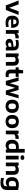

<svg xmlns="http://www.w3.org/2000/svg" viewBox="3551 -4399 1078 8220"><g transform="rotate(90 4090.0 -289.0)"><path d="M212 0 1 -546.5H168.5L316 -140L463.5 -546.5H620L408.5 0Z M967.5 10.5Q806 10.5 728.8 -57.5Q651.5 -125.5 651.5 -273Q651.5 -407.5 721 -481.5Q790.5 -555.5 918.5 -555.5Q1041 -555.5 1105 -481Q1169 -406.5 1169 -268V-228H810Q814 -162 853.8 -134.5Q893.5 -107 990.5 -107Q1024 -107 1061.8 -111.8Q1099.5 -116.5 1137 -124.5V-8.5Q1090.5 1.5 1048.8 6Q1007 10.5 967.5 10.5ZM916 -455.5Q865.5 -455.5 838.2 -424Q811 -392.5 809.5 -318H1021Q1019 -392 993 -423.8Q967 -455.5 916 -455.5Z M1268 0V-546.5H1398.5L1411 -478H1418.5Q1443.5 -516.5 1484.2 -535.2Q1525 -554 1573 -554Q1586 -554 1598.2 -552.8Q1610.5 -551.5 1621 -550V-407.5Q1607.5 -410 1592.5 -410.8Q1577.5 -411.5 1563.5 -411.5Q1527.5 -411.5 1489 -398.2Q1450.5 -385 1427.5 -358V0Z M1833 10Q1742 10 1693.2 -34Q1644.5 -78 1644.5 -148Q1644.5 -224 1700.8 -267Q1757 -310 1882 -319L1984.5 -327V-332.5Q1984.5 -392 1953.2 -414.5Q1922 -437 1848.5 -437Q1815 -437 1772.2 -431.2Q1729.5 -425.5 1690.5 -413.5V-530.5Q1733 -543 1783 -549.2Q1833 -555.5 1876 -555.5Q1967 -555.5 2025.5 -533.8Q2084 -512 2112 -460.8Q2140 -409.5 2140 -321V0H2008.5L1997.5 -53.5H1990Q1962.5 -21.5 1921.5 -5.8Q1880.5 10 1833 10ZM1802.5 -162Q1802.5 -132 1822.5 -115Q1842.5 -98 1883 -98Q1909 -98 1935.8 -106.8Q1962.5 -115.5 1984.5 -135V-239L1897 -232Q1846 -227.5 1824.2 -210Q1802.5 -192.5 1802.5 -162Z M2267 0V-546.5H2398L2408.5 -491.5H2416Q2484.5 -555.5 2589.5 -555.5Q2648.5 -555.5 2694 -532.8Q2739.5 -510 2765.2 -460.8Q2791 -411.5 2791 -331V0H2632V-322Q2632 -377 2608.2 -398.5Q2584.5 -420 2542.5 -420Q2512 -420 2480.2 -408Q2448.5 -396 2426.5 -371.5V0Z M3172.5 10Q3069 10 3014.2 -40Q2959.5 -90 2959.5 -196V-421H2864V-546.5H2959.5L2988 -740H3118.5V-546.5H3274.5V-421H3118.5V-223.5Q3118.5 -164.5 3142 -141.8Q3165.5 -119 3216.5 -119Q3241.5 -119 3278.5 -126V-2Q3255 3.5 3227 6.8Q3199 10 3172.5 10Z M3445.5 0 3288.5 -546.5H3441L3544 -163.5L3654 -546.5H3832L3939 -168.5L4044 -546.5H4190.5L4034.5 0H3856.5L3741 -401.5L3623.5 0Z M4531.5 10.5Q4403 10.5 4326.2 -60.8Q4249.5 -132 4249.5 -272.5Q4249.5 -413 4324.2 -484.2Q4399 -555.5 4531.5 -555.5Q4664.5 -555.5 4739.2 -484.2Q4814 -413 4814 -273Q4814 -133 4737 -61.2Q4660 10.5 4531.5 10.5ZM4531.5 -111.5Q4590 -111.5 4622.2 -147.5Q4654.5 -183.5 4654.5 -272Q4654.5 -362 4622 -397.8Q4589.5 -433.5 4531.5 -433.5Q4473.5 -433.5 4441.2 -398Q4409 -362.5 4409 -273.5Q4409 -183.5 4441.2 -147.5Q4473.5 -111.5 4531.5 -111.5Z M5184 10.5Q5055.5 10.5 4978.8 -60.8Q4902 -132 4902 -272.5Q4902 -413 4976.8 -484.2Q5051.5 -555.5 5184 -555.5Q5317 -555.5 5391.8 -484.2Q5466.5 -413 5466.5 -273Q5466.5 -133 5389.5 -61.2Q5312.5 10.5 5184 10.5ZM5184 -111.5Q5242.5 -111.5 5274.8 -147.5Q5307 -183.5 5307 -272Q5307 -362 5274.5 -397.8Q5242 -433.5 5184 -433.5Q5126 -433.5 5093.8 -398Q5061.5 -362.5 5061.5 -273.5Q5061.5 -183.5 5093.8 -147.5Q5126 -111.5 5184 -111.5Z M5572 0V-546.5H5702.5L5715 -478H5722.5Q5747.5 -516.5 5788.2 -535.2Q5829 -554 5877 -554Q5890 -554 5902.2 -552.8Q5914.5 -551.5 5925 -550V-407.5Q5911.5 -410 5896.5 -410.8Q5881.5 -411.5 5867.5 -411.5Q5831.5 -411.5 5793 -398.2Q5754.5 -385 5731.5 -358V0Z M6205 9.5Q6139 9.5 6084.2 -18.5Q6029.5 -46.5 5997 -106.2Q5964.5 -166 5964.5 -262Q5964.5 -404.5 6044.5 -480.2Q6124.5 -556 6273 -556Q6295 -556 6316.2 -554.2Q6337.5 -552.5 6355.5 -550.5V-808H6515V0H6381.5L6372.5 -57.5H6364.5Q6337.5 -27 6297 -8.8Q6256.5 9.5 6205 9.5ZM6249 -119.5Q6278 -119.5 6306.2 -129.5Q6334.5 -139.5 6355.5 -162V-427.5Q6340 -431 6319.5 -433.2Q6299 -435.5 6278.5 -435.5Q6200.5 -435.5 6162.2 -396.8Q6124 -358 6124 -273.5Q6124 -186.5 6158.2 -153Q6192.5 -119.5 6249 -119.5Z M6647 0V-546.5H6806.5V0ZM6727 -629Q6677 -629 6652.8 -650Q6628.5 -671 6628.5 -709.5Q6628.5 -748.5 6652.8 -769.5Q6677 -790.5 6727 -790.5Q6777 -790.5 6801.2 -769.5Q6825.5 -748.5 6825.5 -709.5Q6825.5 -671 6801.2 -650Q6777 -629 6727 -629Z M6938.5 0V-546.5H7069.5L7080 -491.5H7087.5Q7156 -555.5 7261 -555.5Q7320 -555.5 7365.5 -532.8Q7411 -510 7436.8 -460.8Q7462.5 -411.5 7462.5 -331V0H7303.5V-322Q7303.5 -377 7279.8 -398.5Q7256 -420 7214 -420Q7183.5 -420 7151.8 -408Q7120 -396 7098 -371.5V0Z M7800 230Q7752 230 7701.2 224.2Q7650.5 218.5 7601.5 205.5V82Q7652.5 96 7700.5 102.5Q7748.5 109 7788 109Q7876.5 109 7915.2 77.8Q7954 46.5 7954 -24.5V-59.5H7946.5Q7919 -30 7879.8 -13.8Q7840.5 2.5 7790.5 2.5Q7729.5 2.5 7677.5 -26Q7625.5 -54.5 7594.2 -113.2Q7563 -172 7563 -262Q7563 -402.5 7644.5 -479Q7726 -555.5 7888.5 -555.5Q7945 -555.5 8005.2 -547.5Q8065.5 -539.5 8113.5 -524.5V-54Q8113.5 95.5 8036.5 162.8Q7959.5 230 7800 230ZM7848 -126Q7876.5 -126 7904.5 -135Q7932.5 -144 7954 -164V-426Q7938.5 -430 7918 -432.5Q7897.5 -435 7874.5 -435Q7800 -435 7761.2 -396.8Q7722.5 -358.5 7722.5 -275Q7722.5 -190.5 7757.2 -158.2Q7792 -126 7848 -126Z"/></g></svg>

Font: Encode Sans Semi Expanded
Style: Bold
Weight: 700
Width: 6
Designer: Multiple Designers
Foundry: Impallari Type
Version: Version 3.000; ttfautohint (v1.8.3) -l 8 -r 50 -G 200 -x 14 